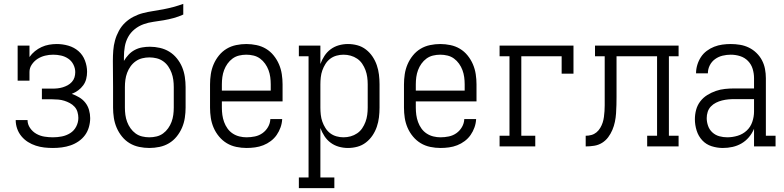

<svg xmlns="http://www.w3.org/2000/svg" viewBox="-20 -755 4040 990"><path d="M253 8Q230 8 208 5.5Q186 3 164.5 -4Q143 -11 124 -23Q105 -35 90.5 -52.5Q76 -70 68.5 -91.5Q61 -113 61 -135V-136H122Q122 -114 135 -95Q148 -76 167.5 -65Q187 -54 209 -50.5Q231 -47 253 -47Q276 -47 299 -51.5Q322 -56 342 -68.5Q362 -81 373 -102.5Q384 -124 384 -147Q384 -162 379.5 -177.5Q375 -193 364.5 -204.5Q354 -216 340 -223.5Q326 -231 311.5 -235.5Q297 -240 281.5 -241.5Q266 -243 250 -243H196V-298H250Q264 -298 277.5 -299.5Q291 -301 304 -305Q317 -309 329 -315.5Q341 -322 350.5 -332.5Q360 -343 364 -356Q368 -369 368 -383Q368 -403 358.5 -422Q349 -441 332 -452.5Q315 -464 295 -468.5Q275 -473 254 -473Q233 -473 212.5 -468Q192 -463 174.5 -452Q157 -441 144.5 -423Q132 -405 132 -384V-339H71V-520H132V-461Q144 -478 160 -491Q176 -504 194.5 -512.5Q213 -521 233 -524.5Q253 -528 273 -528Q303 -528 332.5 -519.5Q362 -511 384.5 -491.5Q407 -472 418 -443Q429 -414 429 -385Q429 -366 424.5 -348Q420 -330 409 -315Q398 -300 383 -289Q368 -278 350 -271Q370 -264 388.5 -253Q407 -242 420 -225.5Q433 -209 439 -188Q445 -167 445 -146Q445 -123 438.5 -100Q432 -77 418.5 -58.5Q405 -40 385.5 -26.5Q366 -13 344 -5.5Q322 2 299 5Q276 8 253 8Z M750 8Q724 8 697.5 2.5Q671 -3 648.5 -16.5Q626 -30 609 -51Q592 -72 581.5 -96.5Q571 -121 567 -147.5Q563 -174 563 -200V-306Q563 -340 562.5 -373.5Q562 -407 562 -441Q562 -468 564 -494.5Q566 -521 573 -546.5Q580 -572 593 -596Q606 -620 625 -638Q644 -656 668 -668.5Q692 -681 717.5 -687.5Q743 -694 769.5 -698Q796 -702 822 -707Q848 -712 874 -719Q900 -726 925 -735V-680Q901 -669 875.5 -662Q850 -655 823.5 -650.5Q797 -646 771 -642.5Q745 -639 720 -630Q695 -621 674 -604Q653 -587 640.5 -564Q628 -541 623.5 -514.5Q619 -488 619 -462V-441Q629 -458 643 -473Q657 -488 675 -497.5Q693 -507 713 -510.5Q733 -514 753 -514Q779 -514 805 -508Q831 -502 853 -488.5Q875 -475 892 -454Q909 -433 919 -409Q929 -385 933 -358.5Q937 -332 937 -306V-200Q937 -174 933 -147.5Q929 -121 918.5 -96.5Q908 -72 891 -51Q874 -30 851.5 -16.5Q829 -3 802.5 2.5Q776 8 750 8ZM750 -47Q769 -47 787.5 -51.5Q806 -56 821 -67Q836 -78 847 -93.5Q858 -109 864.5 -126.5Q871 -144 873.5 -162.5Q876 -181 876 -200V-306Q876 -325 873.5 -343.5Q871 -362 864.5 -379.5Q858 -397 847.5 -412.5Q837 -428 821.5 -439Q806 -450 787.5 -454.5Q769 -459 750 -459Q732 -459 713.5 -454.5Q695 -450 679.5 -439Q664 -428 653 -412.5Q642 -397 635.5 -379.5Q629 -362 626.5 -343.5Q624 -325 624 -306V-200Q624 -181 626.5 -162.5Q629 -144 635.5 -126.5Q642 -109 653 -93.5Q664 -78 679 -67Q694 -56 712.5 -51.5Q731 -47 750 -47Z M1251 8Q1225 8 1198.5 2.5Q1172 -3 1149.5 -16.5Q1127 -30 1109.5 -51Q1092 -72 1081.5 -96.5Q1071 -121 1067 -147Q1063 -173 1063 -200V-320Q1063 -346 1067 -372.5Q1071 -399 1081.5 -423.5Q1092 -448 1109 -469Q1126 -490 1148.5 -503.5Q1171 -517 1197.5 -522.5Q1224 -528 1250 -528Q1276 -528 1302.5 -522.5Q1329 -517 1351.5 -503.5Q1374 -490 1391 -469Q1408 -448 1418.5 -423.5Q1429 -399 1433 -372.5Q1437 -346 1437 -320V-232H1124V-200Q1124 -181 1126.5 -162.5Q1129 -144 1135.5 -126Q1142 -108 1153 -92.5Q1164 -77 1180 -66.5Q1196 -56 1214.5 -51.5Q1233 -47 1251 -47Q1273 -47 1294.5 -51.5Q1316 -56 1333.5 -68.5Q1351 -81 1362 -100Q1373 -119 1374 -141H1435Q1434 -119 1426.5 -98Q1419 -77 1406.5 -59Q1394 -41 1376 -27.5Q1358 -14 1337.5 -6Q1317 2 1295 5Q1273 8 1251 8ZM1376 -288V-320Q1376 -339 1373.5 -357.5Q1371 -376 1364.5 -393.5Q1358 -411 1347 -426.5Q1336 -442 1321 -453Q1306 -464 1287.5 -468.5Q1269 -473 1250 -473Q1231 -473 1212.5 -468.5Q1194 -464 1179 -453Q1164 -442 1153 -426.5Q1142 -411 1135.5 -393.5Q1129 -376 1126.5 -357.5Q1124 -339 1124 -320V-288Z M1521 215V160H1571V-465H1521V-520H1632V-425Q1640 -447 1653 -467Q1666 -487 1685 -501Q1704 -515 1727 -521.5Q1750 -528 1774 -528Q1799 -528 1823 -521.5Q1847 -515 1867 -499.5Q1887 -484 1901 -463Q1915 -442 1923 -418.5Q1931 -395 1934 -370Q1937 -345 1937 -320V-200Q1937 -175 1934 -150Q1931 -125 1923 -101.5Q1915 -78 1901 -57Q1887 -36 1867 -20.5Q1847 -5 1823 1.5Q1799 8 1774 8Q1750 8 1727 1.5Q1704 -5 1685 -19Q1666 -33 1653 -53Q1640 -73 1632 -95V160H1704V215ZM1751 -47Q1770 -47 1788 -52Q1806 -57 1821.5 -67.5Q1837 -78 1847.5 -93.5Q1858 -109 1864.5 -126.5Q1871 -144 1873.5 -162.5Q1876 -181 1876 -200V-320Q1876 -339 1873.5 -357.5Q1871 -376 1864.5 -393.5Q1858 -411 1847.5 -426.5Q1837 -442 1821.5 -452.5Q1806 -463 1788 -468Q1770 -473 1751 -473Q1733 -473 1715 -468Q1697 -463 1682.5 -452Q1668 -441 1658 -425Q1648 -409 1642 -392Q1636 -375 1634 -356.5Q1632 -338 1632 -320V-200Q1632 -182 1634 -163.5Q1636 -145 1642 -128Q1648 -111 1658 -95Q1668 -79 1682.5 -68Q1697 -57 1715 -52Q1733 -47 1751 -47Z M2251 8Q2225 8 2198.5 2.5Q2172 -3 2149.5 -16.5Q2127 -30 2109.5 -51Q2092 -72 2081.5 -96.5Q2071 -121 2067 -147Q2063 -173 2063 -200V-320Q2063 -346 2067 -372.5Q2071 -399 2081.5 -423.5Q2092 -448 2109 -469Q2126 -490 2148.5 -503.5Q2171 -517 2197.5 -522.5Q2224 -528 2250 -528Q2276 -528 2302.5 -522.5Q2329 -517 2351.5 -503.5Q2374 -490 2391 -469Q2408 -448 2418.5 -423.5Q2429 -399 2433 -372.5Q2437 -346 2437 -320V-232H2124V-200Q2124 -181 2126.5 -162.5Q2129 -144 2135.5 -126Q2142 -108 2153 -92.5Q2164 -77 2180 -66.5Q2196 -56 2214.5 -51.5Q2233 -47 2251 -47Q2273 -47 2294.5 -51.5Q2316 -56 2333.5 -68.5Q2351 -81 2362 -100Q2373 -119 2374 -141H2435Q2434 -119 2426.5 -98Q2419 -77 2406.5 -59Q2394 -41 2376 -27.5Q2358 -14 2337.5 -6Q2317 2 2295 5Q2273 8 2251 8ZM2376 -288V-320Q2376 -339 2373.5 -357.5Q2371 -376 2364.5 -393.5Q2358 -411 2347 -426.5Q2336 -442 2321 -453Q2306 -464 2287.5 -468.5Q2269 -473 2250 -473Q2231 -473 2212.5 -468.5Q2194 -464 2179 -453Q2164 -442 2153 -426.5Q2142 -411 2135.5 -393.5Q2129 -376 2126.5 -357.5Q2124 -339 2124 -320V-288Z M2556 0V-55H2607V-465H2556V-520H2937V-375H2876V-465H2668V-55H2740V0Z M3000 0V-55Q3015 -55 3029.5 -59Q3044 -63 3055.5 -72.5Q3067 -82 3075 -95.5Q3083 -109 3087.5 -123Q3092 -137 3094 -152Q3096 -167 3097 -182Q3098 -197 3098 -212Q3098 -227 3098 -242V-465H3048V-520H3479V-465H3429V-55H3479V0H3317V-55H3368V-465H3159V-257Q3159 -236 3158.5 -214Q3158 -192 3156.5 -170Q3155 -148 3150.5 -126.5Q3146 -105 3137.5 -85Q3129 -65 3116 -47.5Q3103 -30 3084.5 -18.5Q3066 -7 3044 -3.5Q3022 0 3000 0Z M3707 8Q3678 8 3649.5 -1Q3621 -10 3601 -31.5Q3581 -53 3572 -82Q3563 -111 3563 -140Q3563 -165 3569.5 -189Q3576 -213 3591 -232.5Q3606 -252 3627 -265Q3648 -278 3671 -286Q3694 -294 3718.5 -296.5Q3743 -299 3768 -299H3868V-352Q3868 -376 3861 -399.5Q3854 -423 3837 -440.5Q3820 -458 3796.5 -465.5Q3773 -473 3748 -473Q3727 -473 3706 -468Q3685 -463 3667.5 -450.5Q3650 -438 3640 -418.5Q3630 -399 3630 -377H3569Q3569 -399 3575.5 -420.5Q3582 -442 3594 -460.5Q3606 -479 3624 -492.5Q3642 -506 3662.5 -514Q3683 -522 3704.5 -525Q3726 -528 3748 -528Q3772 -528 3796 -524Q3820 -520 3841.5 -509.5Q3863 -499 3880.5 -482Q3898 -465 3909 -444Q3920 -423 3924.5 -399.5Q3929 -376 3929 -352V-55H3979V0H3868V-91Q3858 -67 3841.5 -47.5Q3825 -28 3803.5 -15.5Q3782 -3 3757.5 2.5Q3733 8 3707 8ZM3730 -47Q3757 -47 3783.5 -55Q3810 -63 3830 -81.5Q3850 -100 3859 -126.5Q3868 -153 3868 -180V-244H3768Q3751 -244 3735 -242.5Q3719 -241 3703 -237Q3687 -233 3672 -225.5Q3657 -218 3645.5 -206Q3634 -194 3629 -178Q3624 -162 3624 -146Q3624 -126 3631 -106Q3638 -86 3653.5 -72Q3669 -58 3689 -52.5Q3709 -47 3730 -47Z"/></svg>

Font: Iosevka Curly Slab Light
Style: Regular
Weight: 300
Monospace: yes
Designer: Belleve Invis
Foundry: Belleve Invis
Version: Version 22.1.2; ttfautohint (v1.8.4)